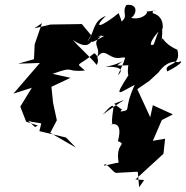

<svg xmlns="http://www.w3.org/2000/svg" viewBox="-20 -592 788 814"><path d="M591 171 554 169 673 60 680 -4 628 5 666 -83 713 -107 628 -146 617 -95 562 -214 613 -249 652 -285C687 -334 722 -333 736 -328C757 -340 757 -323 689 -289C671 -328 752 -305 732 -381C664 -411 671 -445 666 -421C675 -527 650 -456 632 -404C615 -392 607 -413 666 -473C668 -449 686 -521 628 -536C620 -556 674 -549 601 -543C611 -539 584 -506 536 -516C560 -532 567 -577 516 -571C492 -535 534 -522 482 -492C515 -475 479 -538 484 -537C402 -471 374 -471 429 -525C370 -501 383 -455 350 -415L366 -443L327 -490L194 -488L126 -472L158 -494L127 -404L124 -341L57 -322L149 -325L37 -195L115 -220L66 -140L91 -76L140 -60L129 -53L99 -80L116 -75L155 -69L147 -36L260 -9L302 34L193 -29L221 -82L205 -156L198 -224L279 -262L203 -279C304 -315 250 -285 340 -293C299 -331 306 -304 379 -366C395 -362 401 -327 389 -317C385 -328 300 -408 289 -422C378 -365 351 -440 422 -440C325 -382 387 -440 412 -442C354 -398 425 -395 381 -330C424 -413 436 -332 496 -348H535C536 -398 530 -339 511 -371C525 -353 468 -258 483 -276C516 -311 447 -309 426 -309C506 -321 539 -365 477 -315C566 -309 560 -342 524 -316C512 -239 561 -233 529 -280C454 -165 488 -201 551 -232C500 -121 541 -127 492 -119C493 -138 518 -109 464 -152C535 -179 509 -175 415 -106C490 -189 448 -115 456 -67C423 -51 510 -103 480 6C522 26 466 9 484 104C508 86 426 112 421 110C426 89 455 135 471 141L564 136L570 202Z"/></svg>

Font: Hussar Lance
Style: ExBdObl
Weight: 700
Foundry: Cannot Into Space Fonts, PlusOne Fonts
Version: Version 2.270